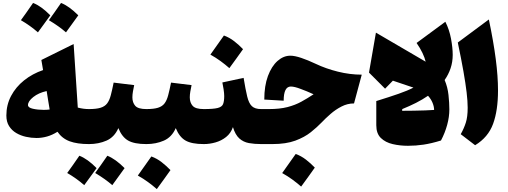

<svg xmlns="http://www.w3.org/2000/svg" viewBox="-20 -983 3464 1310"><path d="M273.9 -504.9 262.2 -573.7 482.4 -682.6 510.7 -249Q548.8 -238.8 586.9 -238.8H587.4V0H586.9Q506.8 0 455.3 -19Q403.8 -38.1 372.1 -84Q336.4 -61.5 300.8 -51.5Q265.1 -41.5 229 -41.5Q193.4 -41.5 157.2 -49.6Q121.1 -57.6 90.8 -75.4Q60.5 -93.3 42 -122.6Q23.4 -151.9 23.4 -194.8Q23.4 -267.6 55.7 -328.6Q87.9 -389.6 144.5 -434.8Q201.2 -480 273.9 -504.9ZM298.3 -361.8Q243.2 -349.6 207 -320.8Q170.9 -292 170.9 -266.1Q170.9 -248.5 204.3 -241Q237.8 -233.4 278.3 -233.4Q298.3 -233.4 318.8 -235.8Q314 -264.2 308.8 -296.4Q303.7 -328.6 298.3 -361.8ZM122.6 -845.2Q155.3 -889.6 205.6 -962.9Q260.7 -941.9 323.2 -878.4Q301.8 -848.6 280.8 -819.8Q259.8 -791 238.8 -762.2Q186 -808.6 122.6 -845.2ZM313.5 -845.2Q349.6 -894.5 396.5 -962.9Q451.2 -941.4 514.2 -878.4Q487.8 -841.3 430.2 -762.2Q383.8 -803.2 313.5 -845.2Z M438.5 197.3Q471.2 152.8 521.5 79.6Q576.7 100.6 639.2 164.1Q617.7 193.8 596.7 222.7Q575.7 251.5 554.7 280.3Q502 233.9 438.5 197.3ZM629.4 197.3Q665.5 147.9 712.4 79.6Q767.1 101.1 830.1 164.1Q803.7 201.2 746.1 280.3Q699.7 239.3 629.4 197.3ZM587.4 0Q575.7 0 569.8 -8.3Q564 -16.6 564 -41V-197.8Q564 -222.2 569.8 -230.5Q575.7 -238.8 587.4 -238.8Q637.2 -238.8 666.3 -247.8Q695.3 -256.8 710.9 -277.3Q726.6 -297.9 735.8 -332.8Q745.1 -367.7 755.4 -419.4L895.5 -402.3Q890.6 -379.9 887 -358.6Q883.3 -337.4 883.3 -318.8Q883.3 -283.2 902.8 -261Q922.4 -238.8 978.5 -238.8H979V0H978.5Q896 0 854 -24.2Q812 -48.3 787.6 -108.9Q760.7 -47.4 706.8 -23.7Q652.8 0 587.4 0Z M1012.7 84.5Q1050.3 98.1 1083 123.5Q1115.7 148.9 1143.1 177.7Q1120.6 209.5 1097.4 241.7Q1074.2 273.9 1049.8 307.1Q1021.5 282.2 989.7 259Q958 235.8 920.4 214.8Q968.8 147.9 1012.7 84.5ZM979 0Q967.3 0 961.4 -8.3Q955.6 -16.6 955.6 -41V-197.8Q955.6 -222.2 961.4 -230.5Q967.3 -238.8 979 -238.8Q1028.8 -238.8 1057.9 -247.8Q1086.9 -256.8 1102.5 -277.3Q1118.2 -297.9 1127.4 -332.8Q1136.7 -367.7 1147 -419.4L1287.1 -402.3Q1282.2 -379.9 1278.6 -358.6Q1274.9 -337.4 1274.9 -318.8Q1274.9 -283.2 1294.4 -261Q1314 -238.8 1370.1 -238.8H1370.6V0H1370.1Q1287.6 0 1245.6 -24.2Q1203.6 -48.3 1179.2 -108.9Q1152.3 -47.4 1098.4 -23.7Q1044.4 0 979 0Z M1507.8 -740.7Q1545.4 -727.1 1578.1 -701.7Q1610.8 -676.3 1638.2 -647.5Q1615.7 -615.7 1592.5 -583.5Q1569.3 -551.3 1544.9 -518.1Q1516.6 -543 1484.9 -566.2Q1453.1 -589.4 1415.5 -610.4Q1463.9 -677.2 1507.8 -740.7ZM1370.6 0Q1358.9 0 1353 -8.3Q1347.2 -16.6 1347.2 -41V-197.8Q1347.2 -222.2 1353 -230.5Q1358.9 -238.8 1370.6 -238.8Q1435.5 -238.8 1464.8 -246.1Q1494.1 -253.4 1502 -272.7Q1509.8 -292 1509.8 -327.6Q1509.8 -346.2 1505.4 -374.8Q1501 -403.3 1497.1 -420.4L1642.1 -451.7Q1655.3 -371.6 1666.5 -325Q1677.7 -278.3 1698.7 -258.5Q1719.7 -238.8 1761.7 -238.8H1762.2V0H1761.7Q1715.8 0 1678.2 -6.8Q1640.6 -13.7 1613 -38.3Q1585.4 -63 1569.3 -115.7Q1554.7 -73.7 1522.7 -48.3Q1490.7 -22.9 1450.7 -11.5Q1410.6 0 1370.6 0Z M1960.9 -603Q1990.7 -603 2035.6 -587.9Q2080.6 -572.8 2134.3 -547.4Q2203.1 -514.6 2285.4 -494.1Q2367.7 -473.6 2448.2 -473.6L2395.5 -277.3Q2350.6 -277.3 2310.1 -256.3Q2269.5 -235.4 2235.4 -205.6Q2201.2 -175.8 2175.3 -148.4Q2144 -115.7 2101.1 -81.3Q2058.1 -46.9 1994.9 -23.4Q1931.6 0 1838.4 0H1762.2Q1750.5 0 1744.6 -8.3Q1738.8 -16.6 1738.8 -41V-197.8Q1738.8 -222.2 1744.6 -230.5Q1750.5 -238.8 1762.2 -238.8H1814.5Q1888.7 -238.8 1941.4 -252.4Q1994.1 -266.1 2035.9 -289.1Q2077.6 -312 2119.6 -339.8Q2094.2 -351.1 2072.3 -360.4Q2050.3 -369.6 2032.2 -376Q1989.3 -392.6 1964.4 -392.6Q1915.5 -392.6 1915.5 -295.9L1783.2 -303.7Q1783.2 -397.5 1808.1 -464.4Q1833 -531.2 1873.5 -567.1Q1914.1 -603 1960.9 -603ZM1997.6 67.4Q2035.2 81.1 2067.9 106.4Q2100.6 131.8 2127.9 160.6Q2105.5 192.4 2082.3 224.6Q2059.1 256.8 2034.7 290Q2006.3 265.1 1974.6 241.9Q1942.9 218.8 1905.3 197.8Q1953.6 130.9 1997.6 67.4Z M2800.8 -385.3 2660.6 -432.6 2607.4 -377.9 2497.6 -487.8 2544.9 -760.3 2884.3 -562Q2877.9 -589.4 2862.5 -621.6Q2847.2 -653.8 2822.3 -689.9L3018.6 -834.5Q3045.4 -781.7 3057.1 -719.7Q3068.8 -657.7 3068.8 -608.9Q3068.8 -560.1 3054.4 -517.3Q3040 -474.6 3013.7 -437Q3034.2 -389.2 3040 -335.2Q3045.9 -281.2 3045.9 -236.3Q3045.9 -185.5 3031 -130.9Q3016.1 -76.2 2988.8 -24.4Q2924.3 -4.4 2870.6 3.7Q2816.9 11.7 2763.7 11.7Q2709 11.7 2659.4 0.2Q2609.9 -11.2 2578.6 -41.5Q2547.4 -71.8 2547.4 -128.4V-293.5Q2638.7 -321.8 2700.2 -343.3Q2761.7 -364.7 2800.8 -385.3ZM2900.4 -329.6Q2862.8 -303.7 2818.4 -281.2Q2773.9 -258.8 2724.6 -238.8L2723.6 -227.1Q2760.7 -227.1 2801.8 -227.8Q2842.8 -228.5 2880.1 -229.7Q2917.5 -231 2941.9 -232.9Q2941.9 -255.4 2931.4 -281.2Q2920.9 -307.1 2900.4 -329.6Z M3315.4 -850.1Q3347.2 -698.7 3362.5 -580.1Q3377.9 -461.4 3377.9 -365.7Q3377.9 -229.5 3344.2 -137.7Q3310.5 -45.9 3221.7 7.8L3123.5 -67.4Q3146 -107.4 3158.4 -146.7Q3170.9 -186 3170.9 -248Q3170.9 -292 3163.8 -352.1Q3156.7 -412.1 3142.1 -495.6Q3127.4 -579.1 3103.5 -692.9Z"/></svg>

Font: Pinar-DS1-FD Black
Style: Regular
Weight: 900
Designer: Amin Abedi
Version: Version 2.000